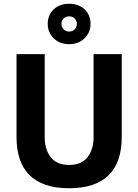

<svg xmlns="http://www.w3.org/2000/svg" viewBox="-20 -988 736 1022"><path d="M234 -861Q234 -908 265.5 -938Q297 -968 348 -968Q399 -968 430.5 -938Q462 -908 462 -861Q462 -816 430.5 -784.5Q399 -753 348 -753Q297 -753 265.5 -784.5Q234 -816 234 -861ZM318.5 -889.5Q307 -878 307 -861Q307 -844 318.5 -832Q330 -820 348 -820Q366 -820 377.5 -832Q389 -844 389 -861Q389 -878 377.5 -889.5Q366 -901 348 -901Q330 -901 318.5 -889.5ZM68 -258V-700H218V-257Q218 -193 250 -151.5Q282 -110 348 -110Q414 -110 446 -151.5Q478 -193 478 -257V-700H628V-258Q628 -194 611.5 -143.5Q595 -93 561 -58Q527 -23 474 -4.5Q421 14 348 14Q275 14 222 -4.5Q169 -23 135 -58Q101 -93 84.5 -143.5Q68 -194 68 -258Z"/></svg>

Font: Post Grotesk Bold
Style: Bold
Weight: 700
Version: Version 1.0